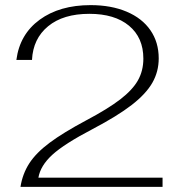

<svg xmlns="http://www.w3.org/2000/svg" viewBox="-20 -730 700 750"><path d="M317 -260Q402 -305 450 -342Q498 -379 519 -416.5Q540 -454 540 -501Q540 -583 484 -629.5Q428 -676 329 -676Q227 -676 168 -627.5Q109 -579 105 -496H44Q57 -596 135 -653Q213 -710 334 -710Q414 -710 474.5 -684.5Q535 -659 567.5 -612Q600 -565 600 -502Q600 -450 575 -406.5Q550 -363 494.5 -320Q439 -277 342 -226Q231 -168 184.5 -125.5Q138 -83 130 -36H615V0H60Q68 -51 94.5 -92Q121 -133 174 -172.5Q227 -212 317 -260Z"/></svg>

Font: Fahkwang ExtraLight
Style: Regular
Weight: 275
Designer: Suppakit Chalermlarp | Katatrad Co.,Ltd.
Foundry: Cadson Demak Co.,Ltd.
Version: Version 1.000; ttfautohint (v1.6)